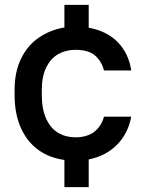

<svg xmlns="http://www.w3.org/2000/svg" viewBox="-20 -650 595 790"><path d="M40 -260V-280Q40 -354 66.5 -408.5Q93 -463 139.5 -495Q186 -527 245 -537V-630H345V-536Q421 -522 465.5 -475.5Q510 -429 520 -360H408Q397 -400 370 -422.5Q343 -445 290 -445Q251 -445 220 -427.5Q189 -410 170.5 -373Q152 -336 152 -280V-260Q152 -200 170.5 -160.5Q189 -121 220 -103Q251 -85 290 -85Q383 -85 408 -170H520Q507 -100 461 -54Q415 -8 345 6V120H245V8Q184 0 138 -33Q92 -66 66 -123.5Q40 -181 40 -260Z"/></svg>

Font: .
Style: 
Weight: 500
Designer: A.Korolkova, Vitaly Kuzmin
Foundry: ParaType Ltd
Version: Version 1.000; Glyphs 3.2, build 3192.0